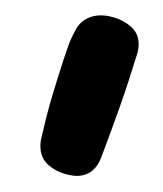

<svg xmlns="http://www.w3.org/2000/svg" viewBox="-34 -748 297 349"><g transform="rotate(-5 115.0 -573.5)"><path d="M222.4 -643Q201.4 -591 181.9 -548.2Q162.4 -505.3 139.7 -458.3Q125.2 -429.4 97.6 -429.4Q85.9 -429.4 70.3 -435.7Q54.7 -441.9 43.1 -454.1Q31.6 -466.2 31.6 -484Q31.6 -494.1 34.6 -503.4Q47.2 -542.6 59.4 -573.9Q71.7 -605.2 87.4 -642.3Q91.7 -651.6 97.4 -664.7Q103.2 -677.9 112.8 -692.4Q120.1 -704.9 131.6 -710.8Q143 -716.8 156.9 -716.8Q170.1 -716.8 186.1 -710.4Q202.1 -704.1 214.1 -691.9Q226 -679.8 226 -662.8Q226 -658.2 225.2 -653.3Q224.4 -648.3 222.4 -643Z"/></g></svg>

Font: Playpen Sans Hebrew
Style: Regular
Weight: 400
Designer: Tom Grace, Laura Meseguer, Veronika Burian, José Scaglione
Foundry: TypeTogether
Version: Version 2.000